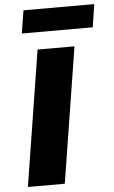

<svg xmlns="http://www.w3.org/2000/svg" viewBox="-61 -954 589 995"><g transform="rotate(-5 234.0 -457.0)"><path d="M43 0 155 -705H347L235 0ZM81 -795 100 -914H468L450 -795Z"/></g></svg>

Font: Nunito Sans 7pt Black
Style: Italic
Weight: 900
Italic angle: -9°
Version: Version 3.101;gftools[0.9.27]